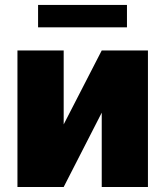

<svg xmlns="http://www.w3.org/2000/svg" viewBox="-20 -747 661 767"><path d="M234.4 -250 386.4 -545.5H571V0H386.4V-296.9L234.4 0H49.7V-545.5H234.4ZM487.2 -727.3V-637.8H132.1V-727.3Z"/></svg>

Font: Karasuma Gothic
Style: Black
Weight: 900
Designer: Rasmus Andersson / Ryoko Nishizuka
Foundry: Genbu
Version: Version 1.00